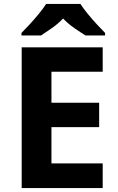

<svg xmlns="http://www.w3.org/2000/svg" viewBox="-20 -954 600 974"><path d="M501 0H90V-714H501V-590H241V-433H483V-309H241V-125H501ZM388 -934Q402 -912 424.5 -884.5Q447 -857 471 -831Q495 -805 513 -787V-774H414Q388 -790 357 -811.5Q326 -833 300 -860Q274 -833 244 -812Q214 -791 188 -774H89V-787Q108 -806 131.5 -831.5Q155 -857 177.5 -884.5Q200 -912 214 -934Z"/></svg>

Font: Noto Sans Hebrew
Style: Bold
Weight: 700
Designer: Monotype Design Team
Foundry: Monotype Imaging Inc.
Version: Version 2.003